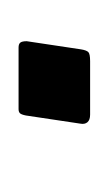

<svg xmlns="http://www.w3.org/2000/svg" viewBox="26 -480 119 212"><g transform="rotate(-90 86.0 -373.5)"><path d="M138 -344Q137 -338 135 -336Q133 -334 125 -334H66Q60 -334 57.5 -337Q55 -340 56 -345L65 -405Q66 -410 67.5 -411.5Q69 -413 72 -413H140Q144 -413 145.5 -411Q147 -409 147 -404Z"/></g></svg>

Font: Libre Franklin Thin
Style: Italic
Weight: 100
Italic angle: -8°
Designer: Pablo Impallari, Rodrigo Fuenzalida, Nhung Nguyen
Foundry: Impallari Type
Version: Version 3.000